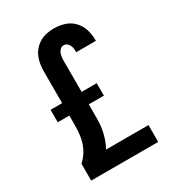

<svg xmlns="http://www.w3.org/2000/svg" viewBox="-180 -846 859 948"><g transform="rotate(-30 250.0 -371.5)"><path d="M59 0V-96Q79 -114 93 -136.5Q107 -159 114.5 -184Q122 -209 124 -235Q126 -261 126 -288V-332H60V-403H126V-581Q126 -602 129 -623Q132 -644 140 -663Q148 -682 162 -698Q176 -714 194.5 -724.5Q213 -735 233.5 -739Q254 -743 275 -743Q305 -743 334 -734Q363 -725 384 -703.5Q405 -682 414.5 -653Q424 -624 424 -594V-586H312V-589Q312 -599 310.5 -608.5Q309 -618 305 -626.5Q301 -635 293 -641Q285 -647 275 -647Q264 -647 256 -640Q248 -633 244 -623Q240 -613 238.5 -602.5Q237 -592 237 -581V-403H323V-332H237V-288Q237 -263 236.5 -238Q236 -213 231.5 -188.5Q227 -164 219 -140.5Q211 -117 199 -96H441V0Z"/></g></svg>

Font: Iosevka SS18
Style: Bold
Weight: 700
Monospace: yes
Designer: Belleve Invis
Foundry: Belleve Invis
Version: Version 25.1.1; ttfautohint (v1.8.4)